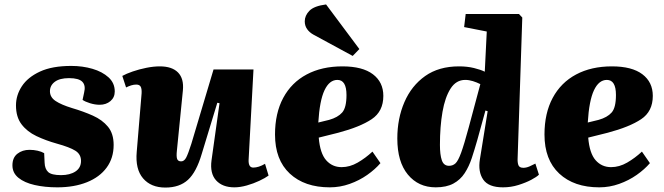

<svg xmlns="http://www.w3.org/2000/svg" viewBox="-20 -830 2993 865"><path d="M255 -41Q295 -41 320 -57.5Q345 -74 345 -105Q345 -135 319.5 -151Q294 -167 236 -183Q186 -197 144 -217Q102 -237 77 -270Q52 -303 52 -355Q52 -401 78.5 -441.5Q105 -482 160 -507.5Q215 -533 301 -533Q352 -533 396.5 -520Q441 -507 469 -481.5Q497 -456 497 -418Q497 -391 477.5 -374.5Q458 -358 429 -358Q408 -358 385.5 -365Q363 -372 352 -380L359 -413Q367 -445 351 -461.5Q335 -478 291 -478Q249 -478 227 -461.5Q205 -445 205 -419Q205 -392 230.5 -375Q256 -358 305 -343Q356 -328 398.5 -309Q441 -290 466.5 -259Q492 -228 492 -177Q492 -118 460.5 -75Q429 -32 371.5 -9Q314 14 238 14Q182 14 136 3.5Q90 -7 63 -29Q36 -51 36 -85Q36 -120 58.5 -137.5Q81 -155 113 -155Q132 -155 149.5 -151Q167 -147 179 -140L181 -97Q182 -69 197 -55Q212 -41 255 -41Z M531 -488Q549 -498 578 -508Q607 -518 639.5 -524.5Q672 -531 700 -531Q755 -531 782 -503.5Q809 -476 804 -423L777 -152Q774 -125 778 -114Q782 -103 796 -103Q810 -103 819 -120.5Q828 -138 842 -182L942 -517H1122L1100 -109Q1099 -75 1121 -75Q1145 -75 1174 -92L1190 -39Q1175 -28 1148.5 -15.5Q1122 -3 1092 5.5Q1062 14 1036 14Q982 14 953.5 -17.5Q925 -49 933 -108L969 -365L959 -367L889 -137Q865 -55 827 -20Q789 15 725 15Q660 15 624.5 -26.5Q589 -68 596 -146L618 -410Q619 -431 613.5 -440Q608 -449 594 -449Q583 -449 571.5 -445.5Q560 -442 548 -436Z M1523 -531Q1613 -531 1660 -495.5Q1707 -460 1707 -398Q1707 -328 1654.5 -293Q1602 -258 1504 -232L1416 -210Q1422 -139 1449.5 -108Q1477 -77 1519 -77Q1556 -77 1591.5 -97.5Q1627 -118 1658 -147L1694 -95Q1670 -67 1634.5 -42Q1599 -17 1555.5 -1.5Q1512 14 1466 14Q1352 14 1285.5 -48Q1219 -110 1219 -224Q1219 -320 1256 -389Q1293 -458 1361.5 -494.5Q1430 -531 1523 -531ZM1541 -402Q1541 -470 1500 -470Q1464 -470 1442 -423.5Q1420 -377 1414 -278L1463 -290Q1502 -301 1521.5 -323Q1541 -345 1541 -402ZM1599 -609 1569 -578 1392 -674Q1374 -684 1363.5 -699Q1353 -714 1353 -734Q1353 -760 1374 -781.5Q1395 -803 1449 -810Z M2312 -117Q2311 -98 2315.5 -86Q2320 -74 2338 -74Q2351 -74 2366 -80.5Q2381 -87 2392 -93L2408 -43Q2398 -33 2373.5 -20Q2349 -7 2315.5 3.5Q2282 14 2246 14Q2181 14 2157 -21Q2133 -56 2142 -112L2177 -329L2167 -332L2130 -198Q2118 -156 2105.5 -118Q2093 -80 2073.5 -50Q2054 -20 2022.5 -3Q1991 14 1943 14Q1865 14 1817.5 -43.5Q1770 -101 1770 -206Q1770 -296 1802 -370Q1834 -444 1895.5 -487.5Q1957 -531 2048 -531Q2085 -531 2115.5 -523.5Q2146 -516 2164 -507L2173 -688L2071 -708L2078 -767H2318L2333 -751ZM2003 -83Q2020 -83 2032 -94Q2044 -105 2057.5 -142Q2071 -179 2092 -257L2144 -451Q2128 -459 2110.5 -464.5Q2093 -470 2076 -470Q2035 -470 2010 -431Q1985 -392 1973.5 -326Q1962 -260 1962 -177Q1962 -133 1970.5 -108Q1979 -83 2003 -83Z M2737 -531Q2827 -531 2874 -495.5Q2921 -460 2921 -398Q2921 -328 2868.5 -293Q2816 -258 2718 -232L2630 -210Q2636 -139 2663.5 -108Q2691 -77 2733 -77Q2770 -77 2805.5 -97.5Q2841 -118 2872 -147L2908 -95Q2884 -67 2848.5 -42Q2813 -17 2769.5 -1.5Q2726 14 2680 14Q2566 14 2499.5 -48Q2433 -110 2433 -224Q2433 -320 2470 -389Q2507 -458 2575.5 -494.5Q2644 -531 2737 -531ZM2755 -402Q2755 -470 2714 -470Q2678 -470 2656 -423.5Q2634 -377 2628 -278L2677 -290Q2716 -301 2735.5 -323Q2755 -345 2755 -402Z"/></svg>

Font: Literata 36pt ExtraBold
Style: Italic
Weight: 800
Italic angle: -2°
Designer: Latin by Veronika Burian and Jose Scaglione. Greek by Irene Vlachou. Cyrillic by Vera Evstafieva
Foundry: TypeTogether
Version: Version 3.002